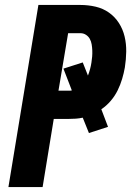

<svg xmlns="http://www.w3.org/2000/svg" viewBox="-20 -755 540 775"><path d="M14 0 135 -735H304Q336 -735 366 -728Q396 -721 420 -704Q444 -687 460 -662Q476 -637 483 -607.5Q490 -578 489.5 -546.5Q489 -515 484 -483Q480 -460 473 -436.5Q466 -413 455 -390.5Q444 -368 427 -348Q410 -328 389 -314L416 -243L339 -218L314 -280Q300 -277 286 -276Q272 -275 258 -275H197L152 0ZM216 -389H258Q261 -389 264 -389Q267 -389 270 -390L236 -478L314 -503L335 -450Q340 -463 343.5 -476Q347 -489 349 -502Q351 -514 352 -526.5Q353 -539 352.5 -551.5Q352 -564 350 -576Q348 -588 342.5 -598Q337 -608 327 -614.5Q317 -621 305 -621H255Z"/></svg>

Font: Iosevka SS18 Heavy
Style: Italic
Weight: 900
Italic angle: -9°
Monospace: yes
Designer: Belleve Invis
Foundry: Belleve Invis
Version: Version 25.1.1; ttfautohint (v1.8.4)